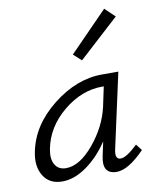

<svg xmlns="http://www.w3.org/2000/svg" viewBox="-80 -750 664 817"><g transform="rotate(-10 252.5 -341.5)"><path d="M469 -647 295 -488 261 -519 426 -688ZM459 -95 480 -68Q409 5 359 5Q294 5 311 -73L324 -133Q283 -71 229.5 -33Q176 5 124 5Q68 5 42.5 -37Q17 -79 30 -140Q52 -251 155 -332.5Q258 -414 368 -414H439L368 -90Q359 -48 385 -48Q410 -48 459 -95ZM149 -48Q208 -48 269 -121Q330 -194 349 -278L367 -363H360Q271 -363 192 -298Q113 -233 95 -140Q87 -97 102 -72.5Q117 -48 149 -48Z"/></g></svg>

Font: EauTestInfant
Style: Italic
Weight: 400
Italic angle: -12°
Designer: Christian Thalmann (Catharsis Fonts)
Version: Version 0.001;PS 000.001;hotconv 1.0.88;makeotf.lib2.5.64775